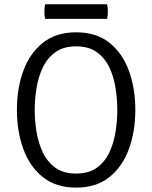

<svg xmlns="http://www.w3.org/2000/svg" viewBox="-20 -842 693 874"><path d="M138 -342Q138 -293.5 146.2 -242.5Q154.5 -191.5 175 -148.2Q195.5 -105 232.2 -78.5Q269 -52 326.5 -52Q384 -52 420.8 -78.5Q457.5 -105 477.8 -148.2Q498 -191.5 506 -242.5Q514 -293.5 514 -342Q514 -390.5 506 -441.2Q498 -492 477.8 -535Q457.5 -578 420.8 -604.5Q384 -631 326.5 -631Q269 -631 232.2 -604.5Q195.5 -578 175 -535Q154.5 -492 146.2 -441.2Q138 -390.5 138 -342ZM57 -342Q57 -439.5 86.2 -519.5Q115.5 -599.5 175.2 -647.2Q235 -695 326.5 -695Q418.5 -695 478.2 -647.2Q538 -599.5 567 -519.2Q596 -439 596 -342Q596 -244 566.8 -163.8Q537.5 -83.5 478 -35.8Q418.5 12 326.5 12Q234.5 12 174.8 -36Q115 -84 86 -164.5Q57 -245 57 -342ZM185.5 -756Q182 -769.5 182 -788.5Q182 -808 185.5 -822.5H467.5Q469.5 -814.5 470.2 -807Q471 -799.5 471 -788.5Q471 -769.5 467.5 -756Z"/></svg>

Font: Signika Light Light
Style: Regular
Weight: 300
Version: Version 2.001